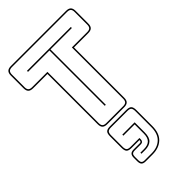

<svg xmlns="http://www.w3.org/2000/svg" viewBox="-322 -829 1300 1300"><g transform="rotate(-45 328.0 -179.0)"><path d="M247 10Q223 10 212 -1Q201 -12 201 -36V-517H64Q40 -517 29 -528Q18 -539 18 -563V-684Q18 -708 29 -719Q40 -730 64 -730H592Q616 -730 627 -719Q638 -708 638 -684V-563Q638 -539 627 -528Q616 -517 592 -517H455V-36Q455 -12 444 -1Q433 10 409 10ZM409 0Q428 0 436.5 -8.5Q445 -17 445 -36V-527H592Q611 -527 619.5 -535.5Q628 -544 628 -563V-684Q628 -703 619.5 -711.5Q611 -720 592 -720H64Q45 -720 36.5 -711.5Q28 -703 28 -684V-563Q28 -544 36.5 -535.5Q45 -527 64 -527H211V-36Q211 -17 219.5 -8.5Q228 0 247 0ZM323 -90V-620H118V-630H538V-620H333V-90ZM253 372Q232 372 222.5 362.5Q213 353 213 331V297Q213 276 222.5 266.5Q232 257 253 257H312Q319 257 322 253Q325 249 325 243V240H249Q223 240 212.5 229.5Q202 219 202 191V82Q202 54 212.5 43.5Q223 33 249 33H407Q433 33 443.5 43.5Q454 54 454 82V234Q454 303 417 337.5Q380 372 319 372ZM319 362Q376 362 410 330Q444 298 444 234V82Q444 60 436 51.5Q428 43 407 43H249Q228 43 220 51.5Q212 60 212 82V191Q212 213 220 221.5Q228 230 249 230H335V243Q335 254 329 260.5Q323 267 312 267H253Q237 267 230 274Q223 281 223 297V331Q223 347 230 354.5Q237 362 253 362ZM387 132V229Q387 275 365.5 295Q344 315 304 315H269V305H304Q340 305 358.5 287Q377 269 377 229V142H269V132Z"/></g></svg>

Font: Bungee Outline
Style: Regular
Weight: 400
Designer: David Jonathan Ross
Foundry: David Jonathan Ross
Version: Version 1.001;PS 1.0;hotconv 1.0.72;makeotf.lib2.5.5900